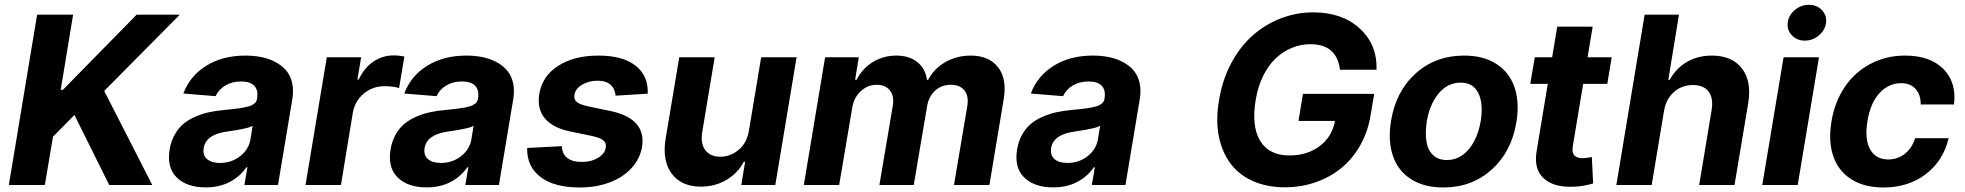

<svg xmlns="http://www.w3.org/2000/svg" viewBox="-20 -790 8391 820"><path d="M17.8 0 138.5 -727.3H292.3L239.3 -406.6H248.9L563.6 -727.3H747.9L425.1 -401.6L630.3 0H446.4L297.9 -299L206.3 -206L171.5 0Z M858.7 10.3Q778.1 10.3 734.9 -32Q691.8 -74.2 704.5 -152.3Q710.6 -187.9 726.4 -215.6Q742.2 -243.3 763.7 -261.2Q785.2 -279.1 814.3 -291.7Q843.4 -304.3 872.9 -310.7Q902.3 -317.1 937.5 -320.3Q959.2 -322.4 971.1 -323.7Q983 -324.9 998.8 -327.1Q1014.6 -329.2 1022.5 -331Q1030.5 -332.7 1040.8 -335.4Q1051.1 -338.1 1056.3 -341.1Q1061.4 -344.1 1066.8 -348.4Q1072.1 -352.6 1074.6 -357.8Q1077.1 -362.9 1078.1 -369.3V-371.4Q1083.5 -405.2 1065.9 -423.7Q1048.3 -442.1 1009.9 -442.1Q970.9 -442.1 942.3 -424.9Q913.7 -407.7 900.9 -379.3L763.1 -390.6Q791.2 -465.9 861 -509.2Q930.8 -552.6 1028.1 -552.6Q1065 -552.6 1097.3 -546Q1129.6 -539.4 1156.8 -524.9Q1183.9 -510.3 1202.1 -489.2Q1220.2 -468 1227.5 -437Q1234.7 -405.9 1228.7 -367.9L1167.3 0H1023.8L1036.6 -75.6H1032.3Q1005 -35.9 960.9 -12.8Q916.9 10.3 858.7 10.3ZM919.4 -94.1Q968.8 -94.1 1005.5 -122.9Q1042.3 -151.6 1049.7 -195L1058.9 -252.8Q1053.3 -249.3 1044.4 -246.3Q1035.5 -243.3 1021 -240.4Q1006.4 -237.6 998.6 -236Q990.8 -234.4 971.8 -231.5Q952.8 -228.7 950.6 -228.3Q859 -215.9 849.8 -157.3Q845.2 -127.1 864.2 -110.6Q883.2 -94.1 919.4 -94.1Z M1284.8 0 1375.7 -545.5H1522.4L1506.4 -450.3H1512.1Q1535.2 -500 1574.4 -526.6Q1613.6 -553.3 1660.5 -553.3Q1686.4 -553.3 1707 -548.3L1684.3 -413.7Q1661.2 -421.9 1621.4 -421.9Q1571.7 -421.9 1533.7 -390.3Q1495.7 -358.7 1486.9 -308.6L1436.1 0Z M1802.2 10.3Q1721.6 10.3 1678.4 -32Q1635.3 -74.2 1648.1 -152.3Q1654.1 -187.9 1669.9 -215.6Q1685.7 -243.3 1707.2 -261.2Q1728.7 -279.1 1757.8 -291.7Q1786.9 -304.3 1816.4 -310.7Q1845.9 -317.1 1881 -320.3Q1902.7 -322.4 1914.6 -323.7Q1926.5 -324.9 1942.3 -327.1Q1958.1 -329.2 1966.1 -331Q1974.1 -332.7 1984.4 -335.4Q1994.7 -338.1 1999.8 -341.1Q2005 -344.1 2010.3 -348.4Q2015.6 -352.6 2018.1 -357.8Q2020.6 -362.9 2021.7 -369.3V-371.4Q2027 -405.2 2009.4 -423.7Q1991.8 -442.1 1953.5 -442.1Q1914.4 -442.1 1885.8 -424.9Q1857.2 -407.7 1844.5 -379.3L1706.7 -390.6Q1734.7 -465.9 1804.5 -509.2Q1874.3 -552.6 1971.6 -552.6Q2008.5 -552.6 2040.8 -546Q2073.2 -539.4 2100.3 -524.9Q2127.5 -510.3 2145.6 -489.2Q2163.7 -468 2171 -437Q2178.3 -405.9 2172.2 -367.9L2110.8 0H1967.3L1980.1 -75.6H1975.9Q1948.5 -35.9 1904.5 -12.8Q1860.4 10.3 1802.2 10.3ZM1862.9 -94.1Q1912.3 -94.1 1949 -122.9Q1985.8 -151.6 1993.3 -195L2002.5 -252.8Q1996.8 -249.3 1987.9 -246.3Q1979 -243.3 1964.5 -240.4Q1949.9 -237.6 1942.1 -236Q1934.3 -234.4 1915.3 -231.5Q1896.3 -228.7 1894.2 -228.3Q1802.6 -215.9 1793.3 -157.3Q1788.7 -127.1 1807.7 -110.6Q1826.7 -94.1 1862.9 -94.1Z M2746.4 -389.9 2609 -381.4Q2607.2 -409.8 2587.9 -427.6Q2568.5 -445.3 2532.7 -445.3Q2494.7 -445.3 2465.9 -428.1Q2437.1 -410.9 2433.2 -384.6Q2430 -366.5 2442.6 -355.1Q2455.3 -343.8 2490.8 -335.9L2586.6 -316.1Q2741.5 -283.4 2721.9 -162.3Q2713.1 -110.8 2676.3 -71.2Q2639.6 -31.6 2582.4 -10.5Q2525.2 10.7 2456.3 10.7Q2346.6 10.7 2288 -34.4Q2229.4 -79.5 2231.5 -158L2379.3 -165.8Q2381 -132.8 2402.3 -115.8Q2423.7 -98.7 2462 -98.4Q2503.6 -97.7 2533.6 -115.6Q2563.6 -133.5 2567.5 -160.5Q2570.3 -179.3 2556.8 -190.5Q2543.3 -201.7 2508.5 -209.2L2417.6 -228Q2340.6 -243.6 2306.6 -284.8Q2272.7 -326 2283.4 -389.9Q2296.2 -465.6 2364.3 -509.1Q2432.5 -552.6 2535.2 -552.6Q2639.9 -552.6 2694.6 -509.4Q2749.3 -466.3 2746.4 -389.9Z M3178.6 -232.2 3230.8 -545.5H3382.1L3291.2 0H3146L3162.3 -99.1H3156.6Q3131 -50.4 3082.6 -21.7Q3034.1 7.1 2973.4 7.1Q2890.3 7.1 2848.9 -48.1Q2807.5 -103.3 2822.8 -198.2L2881 -545.5H3032.3L2979 -225.1Q2971.2 -176.8 2992.2 -148.8Q3013.1 -120.7 3056.5 -120.7Q3099.8 -120.7 3134.9 -150.4Q3170.1 -180 3178.6 -232.2Z M3413 0 3503.9 -545.5H3647.7L3632.1 -449.2H3638.1Q3663.4 -497.9 3707.9 -525.2Q3752.5 -552.6 3807.9 -552.6Q3862.9 -552.6 3897.9 -524.7Q3932.9 -496.8 3938.6 -449.2H3944.2Q3968.8 -496.8 4017.4 -524.7Q4066.1 -552.6 4125.7 -552.6Q4203.1 -552.6 4242.2 -503.2Q4281.2 -453.8 4266.7 -366.8L4205.6 0H4054.3L4111.2 -337Q4117.9 -381 4098.4 -404.5Q4078.8 -427.9 4041.2 -427.9Q4000.4 -427.9 3972.8 -402Q3945.3 -376.1 3938.9 -333.1L3882.5 0H3735.8L3793.3 -340.2Q3799.4 -380.3 3780.4 -404.1Q3761.4 -427.9 3723.7 -427.9Q3685.4 -427.9 3655.5 -399.9Q3625.7 -371.8 3619.3 -327.4L3563.9 0Z M4478 10.3Q4397.4 10.3 4354.2 -32Q4311.1 -74.2 4323.9 -152.3Q4329.9 -187.9 4345.7 -215.6Q4361.5 -243.3 4383 -261.2Q4404.5 -279.1 4433.6 -291.7Q4462.7 -304.3 4492.2 -310.7Q4521.7 -317.1 4556.8 -320.3Q4578.5 -322.4 4590.4 -323.7Q4602.3 -324.9 4618.1 -327.1Q4633.9 -329.2 4641.9 -331Q4649.9 -332.7 4660.2 -335.4Q4670.5 -338.1 4675.6 -341.1Q4680.8 -344.1 4686.1 -348.4Q4691.4 -352.6 4693.9 -357.8Q4696.4 -362.9 4697.4 -369.3V-371.4Q4702.8 -405.2 4685.2 -423.7Q4667.6 -442.1 4629.3 -442.1Q4590.2 -442.1 4561.6 -424.9Q4533 -407.7 4520.2 -379.3L4382.5 -390.6Q4410.5 -465.9 4480.3 -509.2Q4550.1 -552.6 4647.4 -552.6Q4684.3 -552.6 4716.6 -546Q4748.9 -539.4 4776.1 -524.9Q4803.3 -510.3 4821.4 -489.2Q4839.5 -468 4846.8 -437Q4854 -405.9 4848 -367.9L4786.6 0H4643.1L4655.9 -75.6H4651.6Q4624.3 -35.9 4580.3 -12.8Q4536.2 10.3 4478 10.3ZM4538.7 -94.1Q4588.1 -94.1 4624.8 -122.9Q4661.6 -151.6 4669 -195L4678.3 -252.8Q4672.6 -249.3 4663.7 -246.3Q4654.8 -243.3 4640.3 -240.4Q4625.7 -237.6 4617.9 -236Q4610.1 -234.4 4591.1 -231.5Q4572.1 -228.7 4570 -228.3Q4478.3 -215.9 4469.1 -157.3Q4464.5 -127.1 4483.5 -110.6Q4502.5 -94.1 4538.7 -94.1Z M5702.8 -492.2Q5696.7 -544.7 5665.5 -573Q5634.2 -601.2 5576.3 -601.2Q5534.4 -601.2 5496.3 -585.2Q5458.1 -569.2 5427.2 -539.6Q5396.3 -509.9 5374.3 -465Q5352.3 -420.1 5343 -364.3Q5324.2 -250.7 5362 -188.4Q5399.9 -126.1 5486.5 -126.1Q5563.6 -126.1 5616.3 -166Q5669 -206 5681.5 -273.4H5525.6L5544.7 -389.2H5849.1L5833.5 -297.6Q5822.1 -226.9 5789.1 -168.9Q5756 -110.8 5707.9 -71.7Q5659.8 -32.7 5598.2 -11.4Q5536.6 9.9 5468 9.9Q5391.7 9.9 5332.4 -16Q5273.1 -41.9 5236.3 -90.2Q5199.6 -138.5 5185.5 -207.6Q5171.5 -276.6 5186.4 -362.9Q5200.6 -449.6 5238.6 -520.6Q5276.6 -591.6 5330.3 -638.8Q5383.9 -686.1 5450.3 -711.6Q5516.7 -737.2 5588.8 -737.2Q5711.6 -737.2 5786.9 -668.7Q5862.2 -600.1 5859 -492.2Z M6143.8 10.7Q6061.8 10.7 6006.2 -24.9Q5950.6 -60.4 5928.8 -124.6Q5907 -188.9 5920.8 -273.1Q5941.1 -399.5 6025.7 -476Q6110.4 -552.6 6233.3 -552.6Q6315.3 -552.6 6370.7 -517Q6426.1 -481.5 6448.2 -417.3Q6470.2 -353 6456.3 -268.5Q6435.7 -142.4 6351 -65.9Q6266.3 10.7 6143.8 10.7ZM6159.1 -106.5Q6214.8 -106.5 6253.2 -152.9Q6291.5 -199.2 6304 -273.8Q6315.7 -347.3 6293.9 -392.2Q6272 -437.1 6218 -437.1Q6162.3 -437.1 6123.8 -390.4Q6085.2 -343.8 6073.2 -269.2Q6066.4 -221.6 6072.1 -185.4Q6077.8 -149.1 6100.3 -127.8Q6122.9 -106.5 6159.1 -106.5Z M6863.3 -545.5 6844.5 -431.8H6741.5L6697.4 -167.6Q6692.5 -138.1 6703.8 -126.2Q6715.2 -114.3 6740.1 -114.3Q6751.1 -114.3 6778.4 -119.3L6784.1 -6.7Q6742.5 6.4 6699.2 7.5Q6614 10.7 6571.6 -29.5Q6529.1 -69.6 6543.3 -147.7L6590.2 -431.8H6515.6L6534.8 -545.5H6609L6630.7 -676.1H6782L6760.3 -545.5Z M7086.6 -315.3 7034.1 0H6883.2L7003.9 -727.3H7150.6L7105.1 -449.2H7111.2Q7138.1 -498.2 7184.3 -525.4Q7230.5 -552.6 7291.5 -552.6Q7377.1 -552.6 7419.6 -497.5Q7462 -442.5 7446 -347.3L7387.8 0H7236.9L7290.1 -320.3Q7298.3 -370.7 7277.2 -398.8Q7256 -426.8 7210.2 -426.8Q7163 -426.8 7129.1 -397Q7095.2 -367.2 7086.6 -315.3Z M7506.4 0 7597.3 -545.5H7748.6L7657.7 0ZM7615.1 -693.2Q7618.6 -724.8 7645.2 -747.2Q7671.9 -769.5 7705.6 -769.5Q7739.3 -769.5 7760.8 -747.2Q7782.3 -724.8 7778.8 -693.2Q7774.9 -661.6 7748.4 -639Q7721.9 -616.5 7688.2 -616.5Q7654.5 -616.5 7632.8 -639.2Q7611.2 -661.9 7615.1 -693.2Z M8023.4 10.7Q7941.1 10.7 7885.7 -25Q7830.3 -60.7 7809.1 -124.3Q7788 -187.9 7801.8 -270.6Q7815.3 -354 7858.1 -417.8Q7900.9 -481.5 7967.9 -517Q8034.8 -552.6 8116.5 -552.6Q8223 -552.6 8279.8 -495.6Q8336.6 -438.6 8325.3 -343.8H8182.9Q8183.6 -384.9 8161.6 -409.8Q8139.6 -434.7 8099.4 -434.7Q8045.5 -434.7 8006.6 -391.9Q7967.7 -349.1 7955.6 -272.7Q7942.8 -195.3 7967 -152.2Q7991.1 -109 8044.7 -109Q8084.5 -109 8115.1 -133Q8145.6 -157 8159.4 -199.9H8302.2Q8280.2 -104.4 8205.6 -46.9Q8131 10.7 8023.4 10.7Z"/></svg>

Font: Karasuma Gothic
Style: Bold Italic
Weight: 700
Italic angle: 9.39998°
Designer: Rasmus Andersson / Ryoko Nishizuka
Foundry: Genbu
Version: Version 1.00